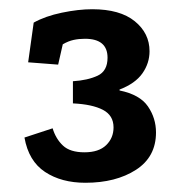

<svg xmlns="http://www.w3.org/2000/svg" viewBox="-20 -804 388 416"><path d="M41 -669 53 -755Q78 -769 114 -776.5Q150 -784 180 -784Q240 -784 272 -758Q304 -732 304 -693Q304 -667 288.5 -645Q273 -623 239 -610V-608Q283 -599 300.5 -573.5Q318 -548 318 -517Q318 -464 274.5 -436Q231 -408 165 -408Q113 -408 77.5 -431.5Q42 -455 33 -506L94 -526Q101 -503 116.5 -488.5Q132 -474 163 -474Q194 -474 210 -489.5Q226 -505 226 -528Q226 -554 203 -566Q180 -578 138 -580V-628Q170 -630 191.5 -640Q213 -650 213 -679Q213 -720 164 -720Q151 -720 139.5 -717.5Q128 -715 116 -708L106 -664Z"/></svg>

Font: Zilla Slab SemiBold
Style: Regular
Weight: 600
Designer: Typotheque.com
Foundry: Typotheque type foundry
Version: Version 1.1; 2017